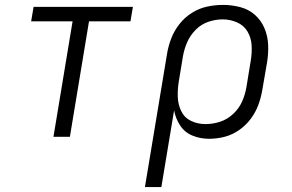

<svg xmlns="http://www.w3.org/2000/svg" viewBox="-20 -558 1192 783"><path d="M198 0H265L343 -471H512L522 -530H117L107 -471H276Z M571 205H638L690 -108Q696 -75 714.5 -46.5Q733 -18 765 -5Q797 8 833 8Q864 8 895.5 0Q927 -8 955 -27.5Q983 -47 1003 -74Q1023 -101 1034 -131.5Q1045 -162 1050 -193L1069 -303Q1075 -339 1073.5 -375Q1072 -411 1058.5 -443Q1045 -475 1019.5 -497.5Q994 -520 959.5 -529Q925 -538 889 -538Q857 -538 824.5 -531Q792 -524 762.5 -505.5Q733 -487 711.5 -459.5Q690 -432 678 -400.5Q666 -369 661 -337ZM818 -52Q786 -52 759 -65Q732 -78 719 -105Q706 -132 705 -163Q704 -194 709 -225L726 -328Q731 -357 743 -385Q755 -413 777.5 -436Q800 -459 829.5 -469Q859 -479 888 -479Q918 -479 946 -467Q974 -455 989 -430Q1004 -405 1006 -374.5Q1008 -344 1003 -313L985 -203Q980 -173 967.5 -144.5Q955 -116 931 -93.5Q907 -71 877.5 -61.5Q848 -52 818 -52Z"/></svg>

Font: Iosevka Sparkle Light
Style: Italic
Weight: 300
Italic angle: -9°
Designer: Belleve Invis
Foundry: Belleve Invis
Version: Version 4.5.0; ttfautohint (v1.8.3)